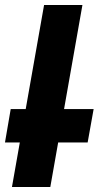

<svg xmlns="http://www.w3.org/2000/svg" viewBox="-34 -751 408 771"><path d="M297 -731H143L14 0H168ZM342 -313H9L-14 -179H318Z"/></svg>

Font: Geom Bold
Style: Bold Italic
Weight: 700
Italic angle: -10°
Version: Version 1.102